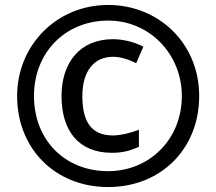

<svg xmlns="http://www.w3.org/2000/svg" viewBox="-20 -810 872 774"><path d="M416 -56C629 -56 783 -210 783 -423C783 -636 619 -790 416 -790C207 -790 49 -626 49 -423C49 -210 203 -56 416 -56ZM416 -120C241 -120 117 -246 117 -423C117 -600 245 -727 416 -727C585 -727 713 -590 713 -423C713 -246 580 -120 416 -120ZM431 -194C478 -194 508 -204 540 -218V-287C507 -274 466 -264 435 -264C347 -264 312 -321 312 -423C312 -521 357 -581 436 -581C464 -581 496 -572 529 -555L558 -622C521 -641 476 -652 435 -652C301 -652 228 -556 228 -423C228 -285 295 -194 431 -194Z"/></svg>

Font: Noto Sans Malayalam UI
Style: Bold
Weight: 700
Designer: Jelle Bosma - Monotype Design Team
Foundry: Monotype Imaging Inc.
Version: Version 2.104